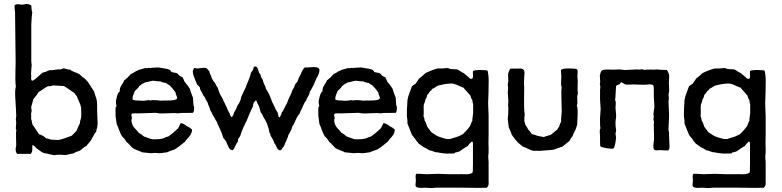

<svg xmlns="http://www.w3.org/2000/svg" viewBox="-20 -780 3999 982"><path d="M388 -9 370 -3Q360 1 356 5Q348 5 334 9Q320 13 310 13Q275 9 258 14Q251 13 202 2Q191 -3 173 -17Q172 -18 167 -21.5Q162 -25 161 -28Q159 -29 155 -33.5Q151 -38 146 -38Q145 -36 145 -14Q146 -4 137 7H68Q55 -6 63 -36Q63 -44 62 -76.5Q61 -109 64 -113Q61 -118 61 -124Q61 -130 62 -139Q63 -148 63 -153Q63 -156 62 -162Q61 -168 61 -170Q61 -173 62 -178.5Q63 -184 63 -187Q63 -204 58 -282Q56 -322 61 -336Q59 -354 58.5 -374Q58 -394 59 -421Q60 -448 60 -462Q57 -715 57 -717Q53 -744 55 -753Q59 -757 65 -758Q71 -759 80.5 -757.5Q90 -756 94 -756Q98 -756 105 -758Q112 -760 116 -760Q130 -759 140 -752Q140 -750 141 -737Q142 -724 145 -717Q142 -699 140 -654Q140 -642 140 -629Q140 -616 140 -600Q140 -584 140 -575Q140 -561 140 -543.5Q140 -526 140 -503Q140 -480 140 -468Q140 -464 141 -456.5Q142 -449 142 -446Q142 -445 140.5 -429Q139 -413 139 -405Q138 -403 139 -399Q140 -395 140 -394Q140 -392 139.5 -387.5Q139 -383 139 -380.5Q139 -378 140 -374Q141 -370 143 -367Q152 -368 160.5 -376Q169 -384 172 -386L197 -408Q212 -411 233 -421Q243 -420 260.5 -423Q278 -426 288 -425Q292 -425 297.5 -428Q303 -431 307 -430Q311 -430 321.5 -426.5Q332 -423 339 -424Q345 -417 361 -411.5Q377 -406 381 -403Q386 -401 393 -394.5Q400 -388 402 -386Q404 -384 408 -382Q412 -380 413 -378Q420 -371 422 -370Q422 -367 429 -362Q432 -357 440 -345L447 -334Q448 -333 449 -331Q450 -329 451 -328Q452 -326 454.5 -322.5Q457 -319 458 -317Q462 -312 466 -296Q475 -272 476 -260Q477 -251 477 -208Q479 -176 479 -159V-154Q480 -148 478.5 -139.5Q477 -131 477 -127Q477 -126 474.5 -120Q472 -114 473 -109Q463 -97 449 -69Q447 -66 443 -59.5Q439 -53 436 -50L430 -44Q424 -37 422 -33Q414 -31 403 -21Q392 -11 388 -9ZM373 -288Q365 -296 361 -304Q355 -308 344 -315.5Q333 -323 324 -329Q315 -335 307 -340Q304 -340 281.5 -341.5Q259 -343 250 -343Q239 -338 225 -339Q215 -334 198 -322.5Q181 -311 175 -307Q172 -299 162 -287Q152 -275 150 -272Q144 -246 140 -235Q139 -230 140.5 -223Q142 -216 142 -214Q139 -199 139 -198Q139 -195 139.5 -186Q140 -177 139 -173Q142 -165 146 -143Q152 -136 162.5 -119Q173 -102 179 -94Q205 -85 216 -72Q222 -73 229.5 -69.5Q237 -66 239 -66Q246 -66 257.5 -65Q269 -64 274 -64Q291 -65 315.5 -74.5Q340 -84 347 -86Q356 -94 372 -112Q382 -138 389 -150Q388 -156 391.5 -166.5Q395 -177 395 -181Q396 -186 395.5 -203.5Q395 -221 395 -228Q395 -230 394 -230Q393 -243 384 -261.5Q375 -280 373 -288Z M574 -269 579 -290Q585 -309 593 -313Q590 -327 602 -345Q614 -363 615 -369Q619 -371 624.5 -376.5Q630 -382 634 -384Q636 -388 642 -393.5Q648 -399 650 -402Q656 -403 666 -410Q676 -417 683 -419Q688 -423 702 -426Q716 -429 721 -432Q726 -430 734.5 -432Q743 -434 749 -432Q757 -434 770 -434Q783 -434 790 -435Q797 -434 808.5 -432Q820 -430 829 -428.5Q838 -427 845 -424Q850 -423 853.5 -417.5Q857 -412 859 -411Q862 -410 885 -406Q888 -404 892.5 -398.5Q897 -393 902 -390Q907 -387 913 -386Q915 -382 919 -374Q923 -366 924 -362Q937 -348 951 -326Q953 -315 967 -280Q968 -275 968 -264.5Q968 -254 969 -246Q970 -238 973 -233Q973 -207 967 -203Q953 -202 940.5 -202.5Q928 -203 913 -202.5Q898 -202 889 -200Q878 -203 843 -201Q808 -199 795 -200Q791 -200 786 -201.5Q781 -203 777 -203Q762 -202 731.5 -201.5Q701 -201 686 -200Q682 -200 675 -200.5Q668 -201 662.5 -200.5Q657 -200 653 -197Q650 -192 655 -176Q648 -163 659 -138Q662 -131 673.5 -119.5Q685 -108 689 -101Q700 -96 716 -82Q754 -68 757 -68Q790 -66 814 -72Q830 -80 841 -82Q864 -98 891 -124L904 -150Q918 -150 935 -135Q948 -130 962 -118Q963 -98 945.5 -79Q928 -60 926 -55Q892 -27 874 -16Q839 -4 834 -1Q829 -1 818.5 1Q808 3 801 3Q797 4 787.5 3Q778 2 774 2Q770 2 760.5 3Q751 4 746 3Q739 3 726 1Q713 -1 707 -1Q700 -5 682.5 -11.5Q665 -18 658 -23Q634 -50 628 -53Q617 -71 612 -75L604 -83Q598 -91 589.5 -114.5Q581 -138 577 -145Q576 -150 575 -158.5Q574 -167 573 -174Q572 -181 571 -187V-224Q570 -229 573 -233Q576 -237 576 -239Q571 -252 574 -269ZM886 -282Q885 -285 881.5 -293Q878 -301 878 -307Q865 -326 848 -343Q834 -351 828 -356Q813 -357 800 -364Q793 -363 781 -365Q769 -367 765 -367Q757 -367 743 -363Q729 -359 722 -359Q719 -356 712 -353Q705 -350 703 -348Q696 -341 692 -340Q690 -335 686.5 -331Q683 -327 678 -322.5Q673 -318 670 -315Q670 -314 663.5 -299Q657 -284 658 -271Q664 -266 688 -266Q691 -266 701.5 -265Q712 -264 718 -265Q722 -265 730 -266.5Q738 -268 740 -268Q741 -268 744 -267Q747 -266 749 -266Q751 -266 754 -267Q757 -268 759 -268Q789 -268 801 -265Q804 -266 841 -266Q874 -266 885 -274Q884 -277 885 -278.5Q886 -280 886 -282Z M1491 -351 1501 -362Q1507 -382 1518 -400Q1528 -427 1539 -435Q1548 -434 1567 -436Q1586 -438 1598 -436Q1610 -434 1614 -424Q1614 -402 1599 -381Q1596 -372 1583 -343Q1567 -313 1564 -310Q1565 -307 1563 -303Q1561 -299 1561 -296Q1548 -276 1546 -266Q1543 -264 1540 -258Q1537 -252 1535 -250Q1535 -247 1531.5 -242Q1528 -237 1528 -233Q1516 -211 1512 -198Q1502 -189 1491.5 -164.5Q1481 -140 1474 -131Q1472 -116 1455 -90Q1454 -83 1448.5 -70Q1443 -57 1438 -46Q1433 -35 1433 -34Q1432 -31 1428.5 -27.5Q1425 -24 1424 -22Q1421 -14 1413 -11Q1401 -12 1394.5 -28Q1388 -44 1383 -47Q1382 -58 1364 -86Q1364 -93 1357 -105Q1357 -117 1349 -137Q1349 -141 1341.5 -156.5Q1334 -172 1329 -178Q1322 -197 1313 -206Q1309 -226 1304 -238Q1303 -239 1298 -249Q1293 -259 1291 -266Q1286 -267 1283 -261.5Q1280 -256 1277 -255Q1277 -251 1275 -245.5Q1273 -240 1274 -236Q1270 -230 1256 -198Q1243 -166 1241 -161Q1237 -155 1231.5 -142Q1226 -129 1223 -124Q1210 -93 1209 -85Q1207 -83 1203.5 -77Q1200 -71 1198 -69Q1198 -68 1197 -62.5Q1196 -57 1197 -55Q1191 -50 1184 -34Q1177 -18 1171 -12Q1157 -11 1149 -28Q1139 -48 1138 -53Q1136 -58 1130 -65Q1124 -72 1122 -75Q1120 -79 1117.5 -88.5Q1115 -98 1113 -102L1102 -127Q1101 -129 1097.5 -136Q1094 -143 1091.5 -149Q1089 -155 1089 -157Q1085 -162 1079.5 -172.5Q1074 -183 1072 -186Q1069 -189 1064.5 -200Q1060 -211 1056 -214Q1055 -223 1049 -235.5Q1043 -248 1042 -255Q1041 -258 1035.5 -266Q1030 -274 1029 -280Q1026 -285 1018 -295Q1016 -304 1006 -318Q1006 -320 1004 -324Q1002 -328 1003 -331Q1001 -335 995 -341Q989 -347 988 -348Q986 -354 976 -377Q966 -400 966 -418Q968 -419 969 -424.5Q970 -430 973 -432Q975 -433 981.5 -431Q988 -429 992 -430Q1018 -434 1033 -433Q1032 -432 1034 -432Q1038 -431 1042.5 -424.5Q1047 -418 1050 -417Q1051 -410 1056.5 -398Q1062 -386 1063 -380Q1071 -364 1081 -354Q1082 -352 1083.5 -348Q1085 -344 1086.5 -341.5Q1088 -339 1090 -336Q1092 -333 1094 -331Q1095 -324 1099.5 -313.5Q1104 -303 1105 -299Q1106 -297 1110.5 -289.5Q1115 -282 1118.5 -275.5Q1122 -269 1122 -266Q1130 -252 1133 -244Q1136 -240 1143 -222Q1144 -220 1147.5 -212Q1151 -204 1154 -202Q1158 -184 1165 -181Q1172 -185 1178 -206Q1189 -222 1195 -241Q1200 -246 1206.5 -259.5Q1213 -273 1212 -280Q1232 -325 1236 -331Q1239 -342 1250 -366.5Q1261 -391 1263 -408Q1265 -409 1268 -414.5Q1271 -420 1274 -422Q1275 -424 1275.5 -428.5Q1276 -433 1277.5 -436Q1279 -439 1282 -440Q1290 -440 1293.5 -437Q1297 -434 1300.5 -423Q1304 -412 1304 -411Q1305 -408 1308.5 -403Q1312 -398 1313 -397Q1314 -384 1324 -372Q1325 -362 1332 -348Q1339 -334 1340 -326Q1358 -301 1372 -258Q1376 -252 1384.5 -232.5Q1393 -213 1400 -205Q1404 -182 1408 -179Q1415 -183 1422 -206Q1428 -212 1435 -228Q1442 -244 1447 -250Q1453 -269 1469 -301Q1476 -324 1482 -329Q1482 -330 1486.5 -339.5Q1491 -349 1491 -351Z M1611 -269 1616 -290Q1622 -309 1630 -313Q1627 -327 1639 -345Q1651 -363 1652 -369Q1656 -371 1661.5 -376.5Q1667 -382 1671 -384Q1673 -388 1679 -393.5Q1685 -399 1687 -402Q1693 -403 1703 -410Q1713 -417 1720 -419Q1725 -423 1739 -426Q1753 -429 1758 -432Q1763 -430 1771.5 -432Q1780 -434 1786 -432Q1794 -434 1807 -434Q1820 -434 1827 -435Q1834 -434 1845.5 -432Q1857 -430 1866 -428.5Q1875 -427 1882 -424Q1887 -423 1890.5 -417.5Q1894 -412 1896 -411Q1899 -410 1922 -406Q1925 -404 1929.5 -398.5Q1934 -393 1939 -390Q1944 -387 1950 -386Q1952 -382 1956 -374Q1960 -366 1961 -362Q1974 -348 1988 -326Q1990 -315 2004 -280Q2005 -275 2005 -264.5Q2005 -254 2006 -246Q2007 -238 2010 -233Q2010 -207 2004 -203Q1990 -202 1977.5 -202.5Q1965 -203 1950 -202.5Q1935 -202 1926 -200Q1915 -203 1880 -201Q1845 -199 1832 -200Q1828 -200 1823 -201.5Q1818 -203 1814 -203Q1799 -202 1768.5 -201.5Q1738 -201 1723 -200Q1719 -200 1712 -200.5Q1705 -201 1699.5 -200.5Q1694 -200 1690 -197Q1687 -192 1692 -176Q1685 -163 1696 -138Q1699 -131 1710.5 -119.5Q1722 -108 1726 -101Q1737 -96 1753 -82Q1791 -68 1794 -68Q1827 -66 1851 -72Q1867 -80 1878 -82Q1901 -98 1928 -124L1941 -150Q1955 -150 1972 -135Q1985 -130 1999 -118Q2000 -98 1982.5 -79Q1965 -60 1963 -55Q1929 -27 1911 -16Q1876 -4 1871 -1Q1866 -1 1855.5 1Q1845 3 1838 3Q1834 4 1824.5 3Q1815 2 1811 2Q1807 2 1797.5 3Q1788 4 1783 3Q1776 3 1763 1Q1750 -1 1744 -1Q1737 -5 1719.5 -11.5Q1702 -18 1695 -23Q1671 -50 1665 -53Q1654 -71 1649 -75L1641 -83Q1635 -91 1626.5 -114.5Q1618 -138 1614 -145Q1613 -150 1612 -158.5Q1611 -167 1610 -174Q1609 -181 1608 -187V-224Q1607 -229 1610 -233Q1613 -237 1613 -239Q1608 -252 1611 -269ZM1923 -282Q1922 -285 1918.5 -293Q1915 -301 1915 -307Q1902 -326 1885 -343Q1871 -351 1865 -356Q1850 -357 1837 -364Q1830 -363 1818 -365Q1806 -367 1802 -367Q1794 -367 1780 -363Q1766 -359 1759 -359Q1756 -356 1749 -353Q1742 -350 1740 -348Q1733 -341 1729 -340Q1727 -335 1723.5 -331Q1720 -327 1715 -322.5Q1710 -318 1707 -315Q1707 -314 1700.5 -299Q1694 -284 1695 -271Q1701 -266 1725 -266Q1728 -266 1738.5 -265Q1749 -264 1755 -265Q1759 -265 1767 -266.5Q1775 -268 1777 -268Q1778 -268 1781 -267Q1784 -266 1786 -266Q1788 -266 1791 -267Q1794 -268 1796 -268Q1826 -268 1838 -265Q1841 -266 1878 -266Q1911 -266 1922 -274Q1921 -277 1922 -278.5Q1923 -280 1923 -282Z M2479 49V117V150Q2482 168 2470 180Q2453 181 2434 181Q2415 181 2390.5 180.5Q2366 180 2350 180H2210Q2202 180 2186 182Q2181 182 2170 181Q2159 180 2154 180Q2150 180 2141.5 180.5Q2133 181 2128 181Q2123 181 2117 179.5Q2111 178 2107 174Q2105 170 2105 165Q2105 160 2106 153.5Q2107 147 2107 144Q2107 140 2106.5 134.5Q2106 129 2105.5 125.5Q2105 122 2106 117Q2107 112 2109 109Q2114 108 2162 111Q2171 111 2190.5 110Q2210 109 2219 109Q2238 109 2276 111H2329Q2342 110 2352.5 111Q2363 112 2375 110.5Q2387 109 2396 104Q2398 99 2398.5 91.5Q2399 84 2398.5 77.5Q2398 71 2399 63Q2399 49 2399 33Q2399 17 2399 -1Q2399 -19 2399 -28V-41Q2399 -52 2397 -55Q2393 -56 2391.5 -55Q2390 -54 2387.5 -51Q2385 -48 2383 -47Q2373 -34 2372 -33Q2363 -29 2329 -5L2314 -1Q2310 -2 2307 1.5Q2304 5 2301 5Q2260 7 2241 3Q2222 1 2219 -1Q2209 0 2196.5 -5.5Q2184 -11 2176 -11L2162 -20L2146 -28Q2142 -30 2133.5 -37Q2125 -44 2120 -47Q2118 -51 2112 -57.5Q2106 -64 2104 -69Q2092 -83 2087 -90L2064 -148Q2065 -167 2061 -183Q2060 -209 2064 -268Q2066 -284 2075.5 -308Q2085 -332 2087 -339Q2091 -342 2098 -347Q2105 -352 2107 -353Q2109 -358 2115 -365.5Q2121 -373 2123 -378Q2143 -393 2156 -406Q2188 -422 2219 -430H2244Q2248 -430 2255.5 -431Q2263 -432 2266 -432Q2270 -432 2276 -430Q2282 -428 2285 -427Q2290 -426 2301.5 -426Q2313 -426 2318 -425Q2324 -423 2334.5 -415.5Q2345 -408 2353 -406Q2355 -402 2362.5 -397Q2370 -392 2372 -389Q2374 -388 2377.5 -384Q2381 -380 2384.5 -378Q2388 -376 2394 -377Q2400 -380 2399 -395Q2398 -410 2399 -416Q2404 -422 2437 -422Q2469 -422 2474 -418Q2481 -389 2479 -342Q2479 -334 2478.5 -307Q2478 -280 2477 -266Q2476 -253 2477.5 -226.5Q2479 -200 2479 -187V-96Q2479 -86 2478.5 -61Q2478 -36 2479 -27V-1Q2479 5 2477 21Q2477 26 2478 35Q2479 44 2479 49ZM2153 -258 2148 -246Q2146 -237 2147 -217Q2148 -197 2146 -186Q2152 -174 2151 -165Q2159 -154 2165 -132Q2185 -106 2186 -104Q2188 -103 2201 -94Q2214 -85 2222 -82Q2230 -78 2265 -69H2284Q2289 -72 2301 -75Q2313 -78 2317 -80Q2324 -82 2334 -87Q2344 -92 2348 -94Q2368 -114 2373 -121Q2384 -134 2384 -135Q2386 -138 2389 -147.5Q2392 -157 2396 -162Q2395 -169 2397.5 -182.5Q2400 -196 2400 -202V-247Q2400 -249 2399 -249Q2399 -251 2398 -254.5Q2397 -258 2396.5 -261Q2396 -264 2396 -268Q2389 -276 2386 -291Q2354 -328 2350 -332Q2342 -334 2326.5 -341.5Q2311 -349 2301 -351Q2295 -354 2279.5 -352.5Q2264 -351 2259 -350.5Q2254 -350 2239 -346.5Q2224 -343 2219 -342Q2215 -340 2206.5 -334Q2198 -328 2192 -326Q2191 -324 2187 -320Q2187 -318 2186 -317Q2185 -316 2183 -316L2181 -315Q2172 -303 2169 -298Q2168 -297 2166 -296L2165 -295Q2165 -294 2164 -289Q2163 -284 2162 -282Q2161 -280 2159 -276.5Q2157 -273 2156 -271Q2155 -269 2154 -264Z M2591 -429H2621Q2625 -429 2633.5 -429.5Q2642 -430 2647 -429Q2652 -428 2656 -425Q2660 -422 2661.5 -416.5Q2663 -411 2662.5 -406Q2662 -401 2661.5 -393Q2661 -385 2661 -381Q2659 -357 2661 -331Q2661 -316 2660.5 -287.5Q2660 -259 2660.5 -235.5Q2661 -212 2664 -192Q2662 -187 2662 -174.5Q2662 -162 2662 -159Q2663 -158 2663.5 -155.5Q2664 -153 2664.5 -150Q2665 -147 2665 -146Q2667 -141 2673 -132.5Q2679 -124 2681 -118Q2686 -114 2692 -105.5Q2698 -97 2700 -94Q2716 -91 2730 -85Q2733 -84 2740 -83Q2747 -82 2752 -81Q2757 -80 2761 -79Q2772 -84 2796 -90Q2798 -91 2814 -104Q2816 -106 2819 -108.5Q2822 -111 2825.5 -113.5Q2829 -116 2831 -118Q2832 -124 2840 -132Q2841 -138 2845 -147.5Q2849 -157 2850 -159Q2849 -168 2851 -185.5Q2853 -203 2853 -211Q2853 -225 2851.5 -273Q2850 -321 2853 -334Q2850 -341 2849.5 -349.5Q2849 -358 2850 -369.5Q2851 -381 2851 -386L2850 -405Q2848 -424 2851 -424Q2860 -430 2891 -430Q2924 -430 2932 -425Q2934 -421 2934.5 -415Q2935 -409 2934 -401Q2933 -393 2933 -389Q2933 -386 2934 -378.5Q2935 -371 2935 -367Q2935 -361 2934.5 -349Q2934 -337 2934 -327Q2934 -317 2935 -309Q2934 -307 2935 -306Q2936 -305 2936 -304Q2936 -300 2934 -294.5Q2932 -289 2932 -285Q2932 -282 2933 -262.5Q2934 -243 2930 -243Q2934 -230 2934.5 -213.5Q2935 -197 2933.5 -174.5Q2932 -152 2932 -142Q2930 -138 2927 -127Q2924 -116 2921 -112Q2918 -108 2908 -83Q2897 -70 2892 -58Q2889 -57 2858 -31Q2817 -16 2810 -14Q2798 -13 2775 -11Q2752 -9 2741.5 -8.5Q2731 -8 2705 -9Q2695 -12 2678.5 -20Q2662 -28 2653 -31L2637 -44Q2622 -56 2598 -90Q2595 -100 2582 -129Q2582 -135 2577 -172Q2580 -189 2580 -228Q2580 -230 2579 -236.5Q2578 -243 2579 -246Q2579 -249 2579.5 -254.5Q2580 -260 2580 -263Q2580 -271 2578.5 -286Q2577 -301 2577 -309Q2577 -312 2578 -318Q2579 -324 2579 -328Q2579 -331 2578 -337Q2577 -343 2577 -347Q2577 -350 2578.5 -357Q2580 -364 2580 -367Q2578 -391 2579 -403Q2580 -406 2582 -412Q2584 -418 2586 -422Q2588 -426 2591 -429Z M3128 -96 3131 -77Q3126 -23 3116 -20Q3109 -18 3083.5 -22Q3058 -26 3051 -31Q3049 -34 3049 -56.5Q3049 -79 3049 -82Q3049 -86 3048 -95.5Q3047 -105 3047.5 -111.5Q3048 -118 3051 -124Q3049 -133 3049 -150V-161Q3048 -171 3050 -192Q3052 -213 3052 -222Q3052 -230 3050.5 -246.5Q3049 -263 3049 -271Q3049 -276 3049 -286Q3049 -296 3049 -304Q3049 -312 3049 -320Q3049 -323 3050 -329Q3051 -335 3050.5 -339Q3050 -343 3048 -347Q3051 -358 3048 -394Q3052 -413 3057 -419Q3068 -426 3104 -424Q3112 -423 3126 -424Q3140 -425 3147 -425Q3152 -425 3162 -423.5Q3172 -422 3177 -422Q3187 -422 3208 -423.5Q3229 -425 3240 -425Q3241 -425 3244 -424.5Q3247 -424 3249 -424Q3251 -424 3256.5 -425Q3262 -426 3266.5 -425.5Q3271 -425 3275 -422Q3283 -425 3306.5 -424Q3330 -423 3341 -425Q3349 -423 3366 -423Q3383 -423 3391 -422Q3394 -420 3402 -399Q3403 -390 3402 -375Q3401 -360 3401 -356Q3401 -349 3402 -334.5Q3403 -320 3402 -312Q3402 -308 3400.5 -303Q3399 -298 3399 -296Q3399 -293 3400 -287Q3401 -281 3401 -277Q3401 -274 3400 -268Q3399 -262 3399 -260Q3399 -249 3400.5 -227.5Q3402 -206 3402 -195Q3402 -183 3401.5 -170Q3401 -157 3400 -141Q3399 -125 3399 -116Q3399 -113 3400.5 -108.5Q3402 -104 3402 -102Q3401 -97 3404 -39Q3406 -17 3398 -11Q3391 -10 3370 -11.5Q3349 -13 3339 -11Q3334 -10 3329.5 -13Q3325 -16 3324 -16Q3319 -30 3325 -64V-85Q3325 -93 3324.5 -111Q3324 -129 3324 -138Q3323 -141 3324 -146Q3325 -151 3325 -153Q3325 -156 3323.5 -162Q3322 -168 3322 -172Q3322 -174 3323 -178Q3324 -182 3324 -184Q3322 -194 3322 -197Q3322 -203 3324.5 -216.5Q3327 -230 3327 -238Q3327 -245 3325.5 -260.5Q3324 -276 3324 -284Q3324 -288 3324 -313.5Q3324 -339 3322 -343Q3317 -347 3311 -348Q3305 -349 3295.5 -348Q3286 -347 3283 -347Q3273 -346 3253 -347Q3233 -348 3226 -348H3218Q3214 -348 3199.5 -347.5Q3185 -347 3180 -348Q3175 -349 3168.5 -353.5Q3162 -358 3158 -359Q3154 -359 3152 -353.5Q3150 -348 3145 -348Q3132 -343 3131 -340Q3130 -334 3129 -307.5Q3128 -281 3126 -268Q3129 -263 3129.5 -257Q3130 -251 3129 -242.5Q3128 -234 3128 -230Q3128 -223 3130 -206.5Q3132 -190 3131 -181Q3131 -177 3129.5 -169Q3128 -161 3128 -157Q3127 -141 3131 -115Q3132 -111 3130 -105Q3128 -99 3128 -96Z M3896 49V117V150Q3899 168 3887 180Q3870 181 3851 181Q3832 181 3807.5 180.5Q3783 180 3767 180H3627Q3619 180 3603 182Q3598 182 3587 181Q3576 180 3571 180Q3567 180 3558.5 180.5Q3550 181 3545 181Q3540 181 3534 179.5Q3528 178 3524 174Q3522 170 3522 165Q3522 160 3523 153.5Q3524 147 3524 144Q3524 140 3523.5 134.5Q3523 129 3522.5 125.5Q3522 122 3523 117Q3524 112 3526 109Q3531 108 3579 111Q3588 111 3607.5 110Q3627 109 3636 109Q3655 109 3693 111H3746Q3759 110 3769.5 111Q3780 112 3792 110.5Q3804 109 3813 104Q3815 99 3815.5 91.5Q3816 84 3815.5 77.5Q3815 71 3816 63Q3816 49 3816 33Q3816 17 3816 -1Q3816 -19 3816 -28V-41Q3816 -52 3814 -55Q3810 -56 3808.5 -55Q3807 -54 3804.5 -51Q3802 -48 3800 -47Q3790 -34 3789 -33Q3780 -29 3746 -5L3731 -1Q3727 -2 3724 1.5Q3721 5 3718 5Q3677 7 3658 3Q3639 1 3636 -1Q3626 0 3613.5 -5.5Q3601 -11 3593 -11L3579 -20L3563 -28Q3559 -30 3550.5 -37Q3542 -44 3537 -47Q3535 -51 3529 -57.5Q3523 -64 3521 -69Q3509 -83 3504 -90L3481 -148Q3482 -167 3478 -183Q3477 -209 3481 -268Q3483 -284 3492.5 -308Q3502 -332 3504 -339Q3508 -342 3515 -347Q3522 -352 3524 -353Q3526 -358 3532 -365.5Q3538 -373 3540 -378Q3560 -393 3573 -406Q3605 -422 3636 -430H3661Q3665 -430 3672.5 -431Q3680 -432 3683 -432Q3687 -432 3693 -430Q3699 -428 3702 -427Q3707 -426 3718.5 -426Q3730 -426 3735 -425Q3741 -423 3751.5 -415.5Q3762 -408 3770 -406Q3772 -402 3779.5 -397Q3787 -392 3789 -389Q3791 -388 3794.5 -384Q3798 -380 3801.5 -378Q3805 -376 3811 -377Q3817 -380 3816 -395Q3815 -410 3816 -416Q3821 -422 3854 -422Q3886 -422 3891 -418Q3898 -389 3896 -342Q3896 -334 3895.5 -307Q3895 -280 3894 -266Q3893 -253 3894.5 -226.5Q3896 -200 3896 -187V-96Q3896 -86 3895.5 -61Q3895 -36 3896 -27V-1Q3896 5 3894 21Q3894 26 3895 35Q3896 44 3896 49ZM3570 -258 3565 -246Q3563 -237 3564 -217Q3565 -197 3563 -186Q3569 -174 3568 -165Q3576 -154 3582 -132Q3602 -106 3603 -104Q3605 -103 3618 -94Q3631 -85 3639 -82Q3647 -78 3682 -69H3701Q3706 -72 3718 -75Q3730 -78 3734 -80Q3741 -82 3751 -87Q3761 -92 3765 -94Q3785 -114 3790 -121Q3801 -134 3801 -135Q3803 -138 3806 -147.5Q3809 -157 3813 -162Q3812 -169 3814.5 -182.5Q3817 -196 3817 -202V-247Q3817 -249 3816 -249Q3816 -251 3815 -254.5Q3814 -258 3813.5 -261Q3813 -264 3813 -268Q3806 -276 3803 -291Q3771 -328 3767 -332Q3759 -334 3743.5 -341.5Q3728 -349 3718 -351Q3712 -354 3696.5 -352.5Q3681 -351 3676 -350.5Q3671 -350 3656 -346.5Q3641 -343 3636 -342Q3632 -340 3623.5 -334Q3615 -328 3609 -326Q3608 -324 3604 -320Q3604 -318 3603 -317Q3602 -316 3600 -316L3598 -315Q3589 -303 3586 -298Q3585 -297 3583 -296L3582 -295Q3582 -294 3581 -289Q3580 -284 3579 -282Q3578 -280 3576 -276.5Q3574 -273 3573 -271Q3572 -269 3571 -264Z"/></svg>

Font: FuturaRenner
Style: Regular
Weight: 400
Designer: BSozoo
Foundry: BSozoo
Version: Version 1.001;PS 001.001;hotconv 1.0.70;makeotf.lib2.5.58329